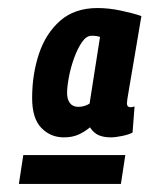

<svg xmlns="http://www.w3.org/2000/svg" viewBox="-20 -706 372 478"><path d="M332 -666Q320 -596 313 -553.5Q306 -511 302 -489Q298 -467 297 -459Q296 -451 296 -449Q296 -439 305 -439Q309 -439 315 -441L310 -376Q301 -371 284 -367.5Q267 -364 256 -364Q238 -364 225.5 -369.5Q213 -375 204 -389Q191 -378 175.5 -371Q160 -364 139 -364Q106 -364 83 -387.5Q60 -411 60 -462Q60 -521 77 -572Q94 -623 130 -654.5Q166 -686 223 -686Q251 -686 281.5 -679.5Q312 -673 332 -666ZM147 -474Q147 -459 154 -449.5Q161 -440 175 -440Q190 -440 203 -448L229 -614Q221 -617 208 -617Q195 -617 184 -601Q173 -585 164.5 -561.5Q156 -538 151.5 -514Q147 -490 147 -474ZM27 -248 38 -320H292L281 -248Z"/></svg>

Font: Georama SemiCondensed
Style: Bold Italic
Weight: 700
Width: 4
Italic angle: -9°
Designer: Jean-Baptiste Levee
Foundry: Production Type
Version: Version 1.000